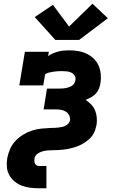

<svg xmlns="http://www.w3.org/2000/svg" viewBox="-20 -809 640 1034"><path d="M191 205Q167 205 143 202Q119 199 98 191Q77 183 59 168.5Q41 154 30 134Q19 114 17 90.5Q15 67 19 43Q24 17 34.5 -7Q45 -31 63.5 -50.5Q82 -70 105 -84Q128 -98 153 -106Q178 -114 203.5 -116.5Q229 -119 254 -120H255Q265 -120 274.5 -120.5Q284 -121 293.5 -122Q303 -123 313 -125Q323 -127 332 -131.5Q341 -136 348 -143.5Q355 -151 357 -161Q359 -175 352.5 -188Q346 -201 334.5 -208Q323 -215 309 -217.5Q295 -220 280 -220H215L233 -332H299Q307 -332 316 -332.5Q325 -333 333.5 -334.5Q342 -336 350.5 -339Q359 -342 367 -347Q375 -352 380 -360Q385 -368 386 -377Q389 -390 382.5 -401Q376 -412 365 -417.5Q354 -423 341 -424.5Q328 -426 315 -426Q303 -426 291.5 -425.5Q280 -425 268.5 -423Q257 -421 245 -418.5Q233 -416 223 -409L213 -349H84L114 -530H243L239 -507Q252 -516 266 -522Q280 -528 294 -531.5Q308 -535 322.5 -536.5Q337 -538 352 -538Q376 -538 400.5 -534Q425 -530 446 -520Q467 -510 484 -494Q501 -478 510.5 -456.5Q520 -435 522.5 -410.5Q525 -386 521 -362Q519 -347 513 -332Q507 -317 496 -305Q485 -293 470.5 -285Q456 -277 441 -271Q457 -261 470.5 -247Q484 -233 491.5 -215.5Q499 -198 501 -177.5Q503 -157 500 -137Q497 -123 492.5 -109Q488 -95 479.5 -82Q471 -69 459.5 -59Q448 -49 435 -40.5Q422 -32 408.5 -26Q395 -20 380.5 -15.5Q366 -11 352 -8Q338 -5 323.5 -3.5Q309 -2 295 -1Q281 0 266.5 0Q252 0 237.5 1Q223 2 209 6Q195 10 182 19Q169 28 166 43Q165 50 165 57.5Q165 65 168 71.5Q171 78 177.5 81.5Q184 85 191 85H230V205ZM406 -594H278L167 -717L265 -783L352 -666L478 -789L561 -711Z"/></svg>

Font: Iosevka Slab Heavy Extended
Style: Italic
Weight: 900
Width: 7
Italic angle: -9°
Monospace: yes
Designer: Belleve Invis
Foundry: Belleve Invis
Version: Version 11.1.0; ttfautohint (v1.8.3)